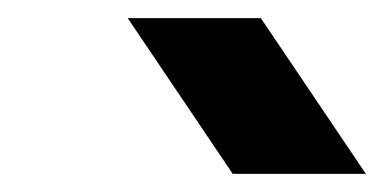

<svg xmlns="http://www.w3.org/2000/svg" viewBox="-20 -770 430 212"><path d="M237 -578 121 -750H268L384 -578Z"/></svg>

Font: Finlandica
Style: Italic
Weight: 400
Italic angle: -8°
Designer: Niklas Ekholm, Juho Hiilivirta, Jaakko Suomalainen
Foundry: Helsinki Type Studio
Version: Version 1.064